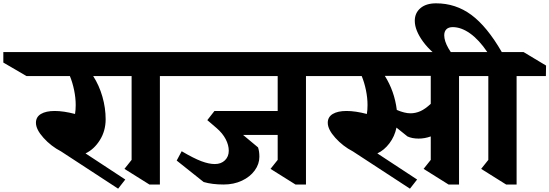

<svg xmlns="http://www.w3.org/2000/svg" viewBox="-150 -1099 3302 1154"><path d="M410 -642Q446 -586 465.5 -518Q485 -450 485 -382Q485 -312 450 -256.5Q415 -201 364 -177L603 -20L560 35L217 -189Q157 -220 111.5 -270.5Q66 -321 66 -361Q66 -396 96 -414Q126 -432 179 -432Q232 -432 301 -414Q305 -437 305 -468Q305 -511 295.5 -557Q286 -603 270 -642H9L-130 -723V-786H526L665 -705L666 -642Z M811 -642V10H748L598 -84L641 -138V-642H604L469 -723V-786H852L987 -705V-642Z M1689 -642V10H1626L1476 -84L1519 -138V-288H1311L1401 -213Q1409 -189 1409 -157Q1409 -113 1381 -74.5Q1353 -36 1304 -13Q1255 10 1194 10Q1125 10 1074 -5L912 -134L942 -190Q1015 -147 1060.5 -130Q1106 -113 1141 -113Q1179 -113 1202 -135.5Q1225 -158 1225 -193Q1225 -227 1206.5 -262.5Q1188 -298 1152 -329L1096 -377L1139 -432H1519V-642H886L749 -723V-786H1730L1865 -705V-642Z M2785 -642H2609V10H2546L2396 -84L2439 -138V-279Q2403 -266 2366 -266Q2327 -266 2299 -279L2233 -332Q2222 -279 2190.5 -237.5Q2159 -196 2118 -177L2357 -20L2314 35L1971 -189Q1911 -220 1865.5 -270.5Q1820 -321 1820 -361Q1820 -396 1850 -414Q1880 -432 1933 -432Q1986 -432 2055 -414Q2059 -437 2059 -468Q2059 -511 2049.5 -557Q2040 -603 2024 -642H1763L1624 -723V-786H2650L2785 -705ZM2163 -643Q2221 -551 2235 -438Q2283 -418 2317 -418Q2348 -418 2377 -431Q2406 -444 2439 -475V-643Z M2955 -642V10H2892L2742 -84L2785 -138V-642H2748L2625 -716H2542Q2443 -780 2393 -848.5Q2343 -917 2343 -974Q2343 -1021 2377 -1050Q2411 -1079 2471 -1079Q2589 -1079 2683 -1009.5Q2777 -940 2866 -786H2997L3132 -705L3131 -642ZM2571 -936Q2546 -936 2533 -923Q2520 -910 2520 -887Q2520 -853 2545 -809Q2570 -765 2613 -726V-786H2779Q2729 -860 2675.5 -898Q2622 -936 2571 -936Z"/></svg>

Font: Inknut Antiqua
Style: Bold
Weight: 700
Designer: Claus Eggers Sørensen
Foundry: Claus Eggers Sørensen
Version: Version 1.003; ttfautohint (v1.8.2) -l 8 -r 50 -G 200 -x 14 